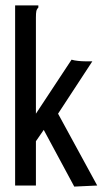

<svg xmlns="http://www.w3.org/2000/svg" viewBox="-20 -687 390 711"><path d="M142 -206 113 -164V0H36V-667H122V-659Q116 -653 114.5 -645.5Q113 -638 113 -622V-266L245 -466Q255 -463 269 -461.5Q283 -460 294 -460H322L195 -266L340 0L255 4Z"/></svg>

Font: Inconsolata ExtraCondensed SemiBold
Style: Regular
Weight: 600
Width: 2
Monospace: yes
Designer: Raph Levien, Cyreal, Brenton Simpson
Foundry: Raph Levien, Cyreal, Google
Version: Version 3.001; ttfautohint (v1.8.2.53-6de2)